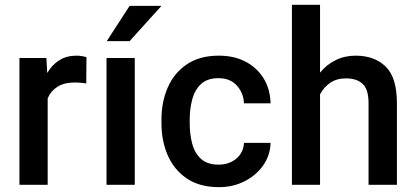

<svg xmlns="http://www.w3.org/2000/svg" viewBox="-20 -770 1732 800"><path d="M340.3 -531.7 339.4 -422.4Q315.9 -426.3 291.5 -426.3Q247.6 -426.3 219.7 -408.7Q191.9 -391.1 178.7 -360.4V0H61V-528.3H173.3L176.8 -465.8Q196.3 -499.5 226.8 -518.8Q257.3 -538.1 298.3 -538.1Q309.1 -538.1 321.5 -536.1Q334 -534.2 340.3 -531.7Z M541.5 -528.3V0H423.8V-528.3ZM424.8 -598.6 520 -745.6H652.8L520 -598.6Z M891.1 -84Q934.6 -84 964.6 -109.1Q994.6 -134.3 996.6 -174.8H1107.4Q1106 -123 1076.9 -81.3Q1047.9 -39.6 999.5 -14.9Q951.2 9.8 892.6 9.8Q812 9.8 758.8 -26.1Q705.6 -62 679.2 -122.3Q652.8 -182.6 652.8 -255.4V-272.5Q652.8 -345.7 679.2 -406Q705.6 -466.3 758.8 -502.2Q812 -538.1 892.1 -538.1Q955.6 -538.1 1003.4 -512.9Q1051.3 -487.8 1078.6 -443.1Q1106 -398.4 1107.4 -339.4H996.6Q994.6 -382.8 966.8 -413.6Q939 -444.3 890.6 -444.3Q843.3 -444.3 817.1 -419.4Q791 -394.5 780.8 -355.2Q770.5 -315.9 770.5 -272.5V-255.4Q770.5 -211.9 780.5 -172.6Q790.5 -133.3 816.9 -108.6Q843.3 -84 891.1 -84Z M1313.5 -750V-467.3Q1340.3 -500.5 1378.2 -519.3Q1416 -538.1 1461.9 -538.1Q1540 -538.1 1586.9 -492.7Q1633.8 -447.3 1633.8 -339.4V0H1515.6V-340.3Q1515.6 -397.5 1491.2 -420.4Q1466.8 -443.4 1421.4 -443.4Q1382.8 -443.4 1356 -425Q1329.1 -406.7 1313.5 -377V0H1196.3V-750Z"/></svg>

Font: Vazirmatn RD Medium
Style: Regular
Weight: 500
Designer: Saber Rastikerdar
Foundry: Saber Rastikerdar
Version: Version 33.003